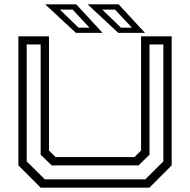

<svg xmlns="http://www.w3.org/2000/svg" viewBox="-20 -868 879 888"><path d="M168 0 65 -103V-700H206.5V-172L237 -141.5H602L632.5 -172V-700H774V-103L671 0ZM187.5 -38.5H652L735.5 -121.5V-662.5H671.5V-152.5L620.5 -103H219L168 -152.5V-662.5H103.5V-121.5ZM650.5 -716H527L385 -848H528.5ZM590 -740 512 -823.5H453L539.5 -740ZM454.5 -716H331L189 -848H332.5ZM394 -740 316 -823.5H257L343.5 -740Z"/></svg>

Font: Tourney Expanded
Style: Regular
Weight: 400
Width: 7
Designer: Tyler Finck
Foundry: Etcetera Type Co
Version: Version 1.010; ttfautohint (v1.8.3)